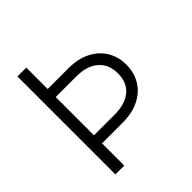

<svg xmlns="http://www.w3.org/2000/svg" viewBox="-195 -867 1008 1008"><g transform="rotate(-45 309.0 -363.5)"><path d="M89.5 -727.3H155.2V-568.5H307.2Q380.7 -568.5 432.2 -542.1Q483.7 -515.6 510.8 -470.2Q538 -424.7 538 -366.8Q538 -308.9 511 -263.3Q484 -217.7 432.5 -191.4Q381 -165.1 307.2 -165.1H155.2V0H89.5ZM155.2 -224.8H307.2Q387.8 -224.8 430.9 -261.4Q474.1 -297.9 474.4 -365.4Q474.1 -432.9 430.6 -470.9Q387.1 -508.9 307.2 -508.9H155.2Z"/></g></svg>

Font: Inter Zeller Light
Style: Regular
Weight: 300
Designer: Rasmus Andersson; Joe Bland
Foundry: zeller
Version: Version 3.015;git-dec3a8cb1